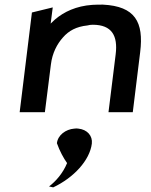

<svg xmlns="http://www.w3.org/2000/svg" viewBox="-20 -495 651 830"><path d="M270 210C252 254 221 289 192 311C197 312 202 313 210 315C299 273 368 198 377 126C381 92 357 65 319 61C313 60 308 60 302 61H301C264 64 230 89 226 124C238 158 255 189 270 210ZM425 -475C410 -475 394 -475 379 -474C309 -469 257 -444 218 -411L199 -393L208 -463L118 -441L65 -10H174L200 -216C206 -266 227 -305 252 -333C277 -362 310 -380 358 -385C365 -387 373 -388 381 -388C464 -388 490 -340 480 -260L449 -10H554L586 -270C602 -400 564 -468 425 -475Z"/></svg>

Font: Bluebird
Style: LiExtObl
Weight: 300
Designer: Jasper
Foundry: Cannot Into Space Fonts
Version: Version 0.98